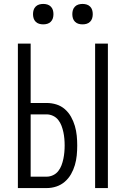

<svg xmlns="http://www.w3.org/2000/svg" viewBox="-20 -957 640 977"><path d="M464 0V-735H529V0ZM71 0V-735H136V-433H217Q243 -433 267 -425.5Q291 -418 310 -401.5Q329 -385 341.5 -362.5Q354 -340 361 -316Q368 -292 370.5 -267Q373 -242 373 -217Q373 -191 370.5 -166Q368 -141 361 -117Q354 -93 341.5 -71Q329 -49 310 -32.5Q291 -16 267 -8Q243 0 217 0ZM217 -58Q234 -58 250 -65.5Q266 -73 276.5 -86.5Q287 -100 293 -116Q299 -132 302.5 -149Q306 -166 307.5 -183Q309 -200 309 -217Q309 -234 307.5 -251Q306 -268 302.5 -284.5Q299 -301 293 -317Q287 -333 276.5 -346.5Q266 -360 250 -367.5Q234 -375 217 -375H136V-58ZM400 -833Q389 -833 379 -836Q369 -839 361.5 -846.5Q354 -854 351 -864Q348 -874 348 -885Q348 -896 351 -906Q354 -916 361.5 -923.5Q369 -931 379 -934Q389 -937 400 -937Q411 -937 421 -934Q431 -931 438.5 -923.5Q446 -916 449 -906Q452 -896 452 -885Q452 -874 449 -864Q446 -854 438.5 -846.5Q431 -839 421 -836Q411 -833 400 -833ZM200 -833Q189 -833 179 -836Q169 -839 161.5 -846.5Q154 -854 151 -864Q148 -874 148 -885Q148 -896 151 -906Q154 -916 161.5 -923.5Q169 -931 179 -934Q189 -937 200 -937Q211 -937 221 -934Q231 -931 238.5 -923.5Q246 -916 249 -906Q252 -896 252 -885Q252 -874 249 -864Q246 -854 238.5 -846.5Q231 -839 221 -836Q211 -833 200 -833Z"/></svg>

Font: Iosevka Custom Light Extended
Style: Regular
Weight: 300
Width: 7
Monospace: yes
Designer: Belleve Invis
Foundry: Belleve Invis
Version: Version 11.2.4; ttfautohint (v1.8.4)